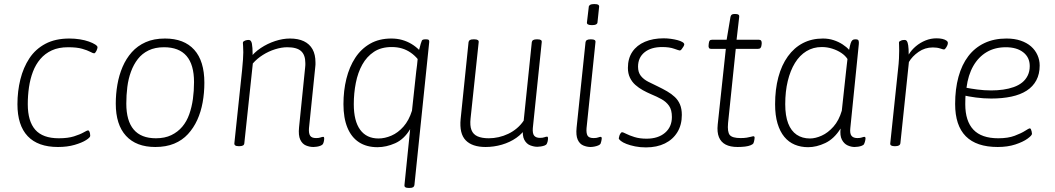

<svg xmlns="http://www.w3.org/2000/svg" viewBox="-20 -719 5204 947"><path d="M266 6Q167 6 116.5 -47.5Q66 -101 66 -205Q66 -269 80.5 -327.5Q95 -386 125 -431.5Q155 -477 204 -503Q253 -529 322 -529Q349 -529 374 -525Q399 -521 418.5 -514Q438 -507 449.5 -499.5Q461 -492 461 -486Q461 -483 459.5 -478Q458 -473 455.5 -468Q453 -463 450 -459.5Q447 -456 444 -456Q439 -456 425 -463.5Q411 -471 385 -478.5Q359 -486 316 -486Q269 -486 235.5 -470.5Q202 -455 179 -428Q156 -401 142.5 -365.5Q129 -330 123 -289Q117 -248 117 -205Q117 -121 154 -79Q191 -37 270 -37Q315 -37 345 -46.5Q375 -56 392.5 -66Q410 -76 414 -76Q418 -76 420.5 -71Q423 -66 424 -60Q425 -54 425 -49Q425 -41 404.5 -28Q384 -15 348 -4.5Q312 6 266 6Z M746 6Q652 6 601.5 -49Q551 -104 551 -208Q551 -255 559 -301.5Q567 -348 584.5 -389Q602 -430 630 -461.5Q658 -493 698.5 -511Q739 -529 794 -529Q888 -529 938 -473.5Q988 -418 988 -311Q988 -261 979.5 -214Q971 -167 953 -127.5Q935 -88 907 -57.5Q879 -27 839 -10.5Q799 6 746 6ZM749 -37Q793 -37 825 -52.5Q857 -68 879 -94Q901 -120 913.5 -155.5Q926 -191 931.5 -231Q937 -271 937 -314Q937 -400 900 -443Q863 -486 789 -486Q745 -486 713 -470.5Q681 -455 660 -428Q639 -401 626 -365.5Q613 -330 608 -290Q603 -250 603 -208Q603 -123 639.5 -80Q676 -37 749 -37Z M1526 6Q1507 6 1489 -1.5Q1471 -9 1461 -30Q1451 -51 1455 -91L1485 -386Q1486 -392 1486 -398Q1486 -404 1486 -408Q1486 -448 1465 -467Q1444 -486 1397 -486Q1369 -486 1337 -476Q1305 -466 1276.5 -448Q1248 -430 1227 -406L1185 -12Q1184 2 1161 2H1157Q1145 2 1140 -2Q1135 -6 1136 -13L1174 -373Q1177 -402 1178.5 -425.5Q1180 -449 1180 -461Q1180 -481 1179 -492Q1178 -503 1178 -507Q1178 -512 1181 -514.5Q1184 -517 1189 -519Q1194 -521 1198.5 -521.5Q1203 -522 1207 -522Q1219 -522 1222.5 -503.5Q1226 -485 1226 -453Q1226 -442 1224.5 -432Q1223 -422 1220 -413L1211 -430Q1233 -460 1266 -482Q1299 -504 1337 -516.5Q1375 -529 1410 -529Q1451 -529 1479 -515.5Q1507 -502 1521.5 -476Q1536 -450 1536 -411Q1536 -406 1536 -400Q1536 -394 1535 -389L1504 -87Q1502 -62 1509.5 -50Q1517 -38 1539 -38Q1553 -38 1561 -41Q1569 -44 1574 -44Q1577 -44 1578 -42Q1579 -40 1579 -37Q1579 -33 1578.5 -28Q1578 -23 1576.5 -18Q1575 -13 1573 -9Q1570 -4 1561.5 -0.5Q1553 3 1543 4.5Q1533 6 1526 6Z M1996 208Q1984 208 1979 204.5Q1974 201 1975 193L2003 -82Q1973 -32 1929 -12.5Q1885 7 1842 7Q1788 7 1750.5 -17.5Q1713 -42 1693.5 -89.5Q1674 -137 1674 -205Q1674 -272 1688.5 -330.5Q1703 -389 1732 -433.5Q1761 -478 1805.5 -503.5Q1850 -529 1910 -529Q1939 -529 1963.5 -522Q1988 -515 2009 -502.5Q2030 -490 2047 -473Q2050 -482 2052.5 -493Q2055 -504 2058 -511Q2060 -520 2064.5 -522.5Q2069 -525 2077 -525H2083Q2092 -525 2095 -521.5Q2098 -518 2097 -511L2024 194Q2023 201 2017.5 204.5Q2012 208 2000 208ZM1847 -36Q1878 -36 1910.5 -50Q1943 -64 1970 -94.5Q1997 -125 2012 -173L2033 -367Q2035 -383 2037 -398Q2039 -413 2040 -428Q2025 -446 2005.5 -459.5Q1986 -473 1963 -480Q1940 -487 1912 -487Q1860 -487 1824.5 -463.5Q1789 -440 1767 -400.5Q1745 -361 1735 -310Q1725 -259 1725 -205Q1725 -122 1756.5 -79Q1788 -36 1847 -36Z M2375 6Q2309 6 2277 -27Q2245 -60 2252 -132L2291 -511Q2292 -518 2297.5 -521.5Q2303 -525 2315 -525H2320Q2331 -525 2336.5 -521.5Q2342 -518 2341 -511L2301 -135Q2297 -99 2305.5 -77.5Q2314 -56 2335.5 -46.5Q2357 -37 2391 -37Q2415 -37 2439.5 -42.5Q2464 -48 2487 -59Q2510 -70 2529.5 -86.5Q2549 -103 2563 -124L2603 -511Q2605 -525 2627 -525H2631Q2643 -525 2648 -521.5Q2653 -518 2652 -511L2608 -87Q2606 -60 2615 -49.5Q2624 -39 2643 -39Q2657 -39 2665 -42Q2673 -45 2678 -45Q2681 -45 2682 -43Q2683 -41 2683 -37Q2683 -34 2682.5 -29Q2682 -24 2680.5 -19Q2679 -14 2677 -10Q2674 -4 2665.5 -1Q2657 2 2647 3.5Q2637 5 2630 5Q2614 5 2595.5 -2Q2577 -9 2566 -29.5Q2555 -50 2560 -91L2577 -92Q2558 -61 2526.5 -39Q2495 -17 2455.5 -5.5Q2416 6 2375 6Z M2893 6Q2875 6 2857 -1.5Q2839 -9 2829.5 -30Q2820 -51 2824 -90L2868 -511Q2869 -518 2875 -521.5Q2881 -525 2892 -525H2896Q2908 -525 2913 -521.5Q2918 -518 2917 -511L2873 -87Q2871 -62 2878 -50Q2885 -38 2908 -38Q2922 -38 2930 -41Q2938 -44 2943 -44Q2945 -44 2946.5 -42Q2948 -40 2948 -37Q2948 -33 2947 -28.5Q2946 -24 2945 -19.5Q2944 -15 2942 -10Q2939 -5 2930.5 -1.5Q2922 2 2911.5 4Q2901 6 2893 6ZM2900 -595Q2886 -595 2880 -598.5Q2874 -602 2875 -609L2884 -685Q2884 -691 2890.5 -695Q2897 -699 2911 -699Q2925 -699 2930.5 -695.5Q2936 -692 2935 -685L2927 -609Q2927 -603 2920.5 -599Q2914 -595 2900 -595Z M3166 8Q3137 8 3112.5 3Q3088 -2 3070 -9Q3052 -16 3042 -24Q3032 -32 3032 -37Q3033 -43 3035 -49.5Q3037 -56 3041 -61.5Q3045 -67 3048 -67Q3053 -67 3068.5 -59Q3084 -51 3109.5 -43Q3135 -35 3169 -35Q3226 -35 3260 -64Q3294 -93 3294 -142Q3294 -177 3280 -197Q3266 -217 3242.5 -230Q3219 -243 3192 -254Q3171 -263 3151 -274Q3131 -285 3114 -300Q3097 -315 3087 -336Q3077 -357 3077 -384Q3077 -431 3099 -463.5Q3121 -496 3161 -513Q3201 -530 3253 -530Q3271 -530 3289 -527.5Q3307 -525 3322 -521Q3337 -517 3346 -511.5Q3355 -506 3355 -500Q3355 -496 3350.5 -488.5Q3346 -481 3341.5 -475.5Q3337 -470 3333 -470Q3329 -470 3305.5 -478.5Q3282 -487 3246 -487Q3191 -487 3159 -461Q3127 -435 3127 -390Q3127 -362 3141 -344.5Q3155 -327 3178 -315.5Q3201 -304 3224 -293Q3249 -281 3270.5 -268.5Q3292 -256 3308.5 -240.5Q3325 -225 3334 -203.5Q3343 -182 3343 -152Q3343 -103 3321 -67Q3299 -31 3259.5 -11.5Q3220 8 3166 8Z M3618 6Q3582 6 3559 -6Q3536 -18 3526 -42.5Q3516 -67 3520 -105L3560 -478H3487Q3473 -478 3475 -496L3476 -505Q3477 -515 3480.5 -519Q3484 -523 3493 -523H3564L3583 -636Q3585 -644 3589.5 -647Q3594 -650 3603 -650H3607Q3618 -650 3622.5 -646.5Q3627 -643 3626 -636L3613 -523H3723Q3738 -523 3737 -505L3736 -496Q3735 -487 3731 -482.5Q3727 -478 3718 -478H3609L3571 -112Q3567 -68 3579.5 -53Q3592 -38 3633 -38Q3650 -38 3663 -40Q3676 -42 3684.5 -44.5Q3693 -47 3697 -47Q3699 -47 3700.5 -45Q3702 -43 3702 -40Q3702 -36 3701 -31Q3700 -26 3699 -21Q3698 -16 3696 -12Q3693 -7 3682 -2.5Q3671 2 3654.5 4Q3638 6 3618 6Z M3966 7Q3930 7 3900 -5.5Q3870 -18 3848.5 -44Q3827 -70 3815 -110Q3803 -150 3803 -205Q3803 -278 3819 -338Q3835 -398 3866 -441Q3897 -484 3940.5 -506.5Q3984 -529 4039 -529Q4067 -529 4091.5 -521Q4116 -513 4136 -500Q4156 -487 4168 -473Q4172 -494 4175.5 -505Q4179 -516 4184 -520.5Q4189 -525 4197 -525H4201Q4212 -525 4214.5 -519Q4217 -513 4216 -502L4174 -87Q4171 -60 4180 -49Q4189 -38 4209 -38Q4223 -38 4231 -41Q4239 -44 4243 -44Q4246 -44 4247.5 -42Q4249 -40 4249 -37Q4249 -33 4248 -28Q4247 -23 4245.5 -18Q4244 -13 4242 -9Q4240 -4 4231.5 -0.5Q4223 3 4213 4.5Q4203 6 4195 6Q4178 6 4160.5 -2Q4143 -10 4132.5 -30Q4122 -50 4126 -85Q4094 -34 4050.5 -13.5Q4007 7 3966 7ZM3975 -36Q4002 -36 4033 -50Q4064 -64 4091 -94.5Q4118 -125 4132 -173L4153 -367Q4155 -380 4156.5 -398Q4158 -416 4160 -428Q4149 -445 4129.5 -458Q4110 -471 4085 -479Q4060 -487 4033 -487Q3991 -487 3957.5 -466.5Q3924 -446 3901 -408.5Q3878 -371 3865.5 -319.5Q3853 -268 3853 -205Q3853 -148 3867.5 -110.5Q3882 -73 3909.5 -54.5Q3937 -36 3975 -36Z M4392 2Q4381 2 4375.5 -1.5Q4370 -5 4371 -12L4409 -373Q4413 -407 4414 -430.5Q4415 -454 4415 -469Q4415 -487 4414.5 -495.5Q4414 -504 4414 -509Q4414 -513 4417 -515Q4420 -517 4424.5 -519Q4429 -521 4434 -521.5Q4439 -522 4443 -522Q4449 -522 4453 -516.5Q4457 -511 4459.5 -495.5Q4462 -480 4462 -450Q4476 -473 4497.5 -491Q4519 -509 4545 -519.5Q4571 -530 4599 -530Q4616 -530 4628.5 -527Q4641 -524 4648.5 -518.5Q4656 -513 4655 -506Q4655 -502 4653 -496.5Q4651 -491 4648 -486.5Q4645 -482 4642 -478.5Q4639 -475 4636 -475Q4632 -475 4617 -480Q4602 -485 4581 -485Q4542 -485 4510.5 -463Q4479 -441 4463 -413L4421 -13Q4420 -5 4413.5 -1.5Q4407 2 4396 2Z M4901 6Q4796 6 4743.5 -47Q4691 -100 4691 -206Q4691 -280 4707.5 -340Q4724 -400 4756 -442Q4788 -484 4835.5 -506.5Q4883 -529 4944 -529Q4984 -529 5014.5 -518.5Q5045 -508 5065.5 -490Q5086 -472 5097 -447.5Q5108 -423 5108 -396Q5108 -354 5091.5 -323Q5075 -292 5044 -272Q5013 -252 4968.5 -242.5Q4924 -233 4869 -233Q4831 -233 4793.5 -238Q4756 -243 4727 -250L4744 -263Q4742 -249 4741.5 -234.5Q4741 -220 4741 -205Q4741 -122 4781 -79.5Q4821 -37 4904 -37Q4952 -37 4985 -49.5Q5018 -62 5036.5 -74Q5055 -86 5059 -86Q5063 -86 5065 -81Q5067 -76 5068.5 -70Q5070 -64 5070 -59Q5070 -51 5048 -35Q5026 -19 4988 -6.5Q4950 6 4901 6ZM4869 -273Q4900 -273 4928 -277Q4956 -281 4980 -289.5Q5004 -298 5021.5 -312Q5039 -326 5049 -346.5Q5059 -367 5059 -393Q5059 -436 5027 -461Q4995 -486 4941 -486Q4887 -486 4846.5 -462Q4806 -438 4780.5 -393.5Q4755 -349 4747 -286Q4767 -282 4800.5 -277.5Q4834 -273 4869 -273Z"/></svg>

Font: Asap ExtraLight
Style: Italic
Weight: 250
Italic angle: -6°
Version: Version 3.001